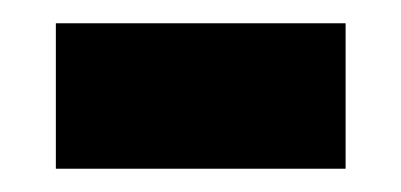

<svg xmlns="http://www.w3.org/2000/svg" viewBox="-20 -351 345 165"><path d="M28 -206H277V-331H28Z"/></svg>

Font: Noto Sans Georgian ExtraCondensed Bold
Style: Regular
Weight: 700
Width: 2
Designer: Monotype Design Team, Akaki Razmadze
Foundry: Google LLC
Version: Version 2.005